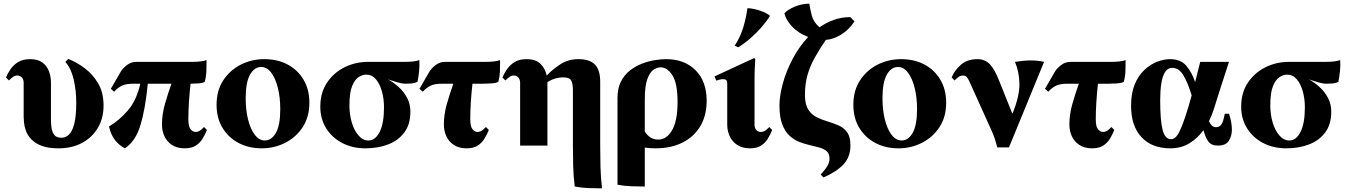

<svg xmlns="http://www.w3.org/2000/svg" viewBox="-20 -800 7390 1055"><path d="M355 -476Q400 -459 444.5 -426Q489 -393 519 -342.5Q549 -292 549 -220Q549 -150 517.5 -97Q486 -44 430.5 -14.5Q375 15 302 15Q244 15 208 1Q172 -13 151.5 -35Q131 -57 122.5 -81Q114 -105 112 -126Q110 -147 110 -158V-345Q110 -364 100 -374.5Q90 -385 76 -385Q63 -385 53 -378.5Q43 -372 29 -358L13 -374Q23 -399 39.5 -422Q56 -445 81.5 -460Q107 -475 145 -475Q188 -475 213 -456.5Q238 -438 249 -408.5Q260 -379 260 -345V-142Q260 -122 263 -98.5Q266 -75 278 -59Q290 -43 318 -43Q340 -43 358.5 -60Q377 -77 388 -119.5Q399 -162 399 -237Q399 -302 385 -363Q371 -424 339 -460Z M666 15Q597 -22 579 -105Q635 -138 682.5 -193Q730 -248 751 -340H714Q672 -340 649.5 -329Q627 -318 607 -296L589 -312L644 -407Q654 -424 677 -442Q700 -460 728 -460H1032Q1091 -460 1115 -470Q1115 -440 1114 -410Q1113 -380 1105 -350Q1091 -343 1067.5 -341.5Q1044 -340 1027 -340Q1021 -285 1018 -236Q1015 -187 1015 -145Q1015 -104 1027.5 -89.5Q1040 -75 1054 -75Q1067 -75 1077.5 -81.5Q1088 -88 1101 -102L1117 -86Q1107 -61 1093 -38Q1079 -15 1056 0Q1033 15 995 15Q953 15 925 -3.5Q897 -22 883.5 -51.5Q870 -81 870 -115Q870 -171 886 -227.5Q902 -284 922 -340H792Q779 -203 752 -113Q725 -23 666 15Z M1432 -475Q1505 -475 1560.5 -445.5Q1616 -416 1648 -362Q1680 -308 1680 -236Q1680 -157 1643 -101Q1606 -45 1546.5 -15Q1487 15 1418 15Q1346 15 1290 -15Q1234 -45 1202 -98.5Q1170 -152 1170 -224Q1170 -303 1207 -359Q1244 -415 1303.5 -445Q1363 -475 1432 -475ZM1435 -28Q1472 -28 1496 -70Q1520 -112 1520 -200Q1520 -264 1507 -316.5Q1494 -369 1470.5 -400.5Q1447 -432 1415 -432Q1378 -432 1354 -390Q1330 -348 1330 -260Q1330 -196 1343 -143.5Q1356 -91 1380 -59.5Q1404 -28 1435 -28Z M1988 15Q1916 15 1860 -14.5Q1804 -44 1772 -95.5Q1740 -147 1740 -214Q1740 -291 1777 -346Q1814 -401 1873.5 -430.5Q1933 -460 2002 -460H2201Q2260 -460 2284 -470Q2286 -440 2283 -410Q2280 -380 2274 -350Q2259 -343 2243 -341.5Q2227 -340 2211 -340Q2189 -340 2163.5 -347.5Q2138 -355 2112 -364Q2143 -347 2171 -321.5Q2199 -296 2217 -262Q2235 -228 2235 -186Q2235 -117 2202 -72.5Q2169 -28 2113 -6.5Q2057 15 1988 15ZM2090 -210Q2090 -257 2078.5 -298Q2067 -339 2045.5 -364.5Q2024 -390 1992 -390Q1973 -390 1951.5 -377Q1930 -364 1915 -327.5Q1900 -291 1900 -220Q1900 -171 1913 -127Q1926 -83 1950 -55.5Q1974 -28 2005 -28Q2042 -28 2066 -75Q2090 -122 2090 -210Z M2303 -296 2285 -312 2340 -407Q2350 -424 2373 -442Q2396 -460 2424 -460H2645Q2704 -460 2728 -470Q2728 -440 2727 -410Q2726 -380 2718 -350Q2703 -343 2677 -341.5Q2651 -340 2635 -340H2576Q2570 -285 2567 -236Q2564 -187 2564 -145Q2564 -104 2576.5 -89.5Q2589 -75 2603 -75Q2616 -75 2626.5 -81.5Q2637 -88 2650 -102L2666 -86Q2656 -61 2642 -38Q2628 -15 2605 0Q2582 15 2544 15Q2502 15 2474 -3.5Q2446 -22 2432.5 -51.5Q2419 -81 2419 -115Q2419 -171 2435 -227.5Q2451 -284 2471 -340H2410Q2368 -340 2345.5 -329Q2323 -318 2303 -296Z M2838 0V-345Q2838 -364 2828 -374.5Q2818 -385 2804 -385Q2791 -385 2781 -378.5Q2771 -372 2757 -358L2741 -374Q2751 -399 2767.5 -422Q2784 -445 2809.5 -460Q2835 -475 2873 -475Q2924 -475 2950 -449Q2976 -423 2984 -385Q3014 -417 3058 -446Q3102 -475 3158 -475Q3220 -475 3249 -445.5Q3278 -416 3278 -351V-1Q3278 58 3279.5 117Q3281 176 3288 235Q3251 235 3213.5 233.5Q3176 232 3138 225Q3131 169 3129.5 112Q3128 55 3128 -1V-309Q3128 -338 3119 -356.5Q3110 -375 3075 -375Q3057 -375 3036 -370Q3015 -365 2988 -349V-345V0Z M3640 -475Q3741 -475 3802 -414Q3863 -353 3863 -246Q3863 -166 3828.5 -107.5Q3794 -49 3731 -17Q3668 15 3582 15Q3551 15 3523 11V225Q3486 225 3448.5 223.5Q3411 222 3373 215V-262Q3373 -314 3391.5 -351Q3410 -388 3440.5 -412Q3471 -436 3507 -450Q3543 -464 3578 -469.5Q3613 -475 3640 -475ZM3523 -77Q3551 -33 3597 -33Q3643 -33 3673 -84.5Q3703 -136 3703 -239Q3703 -342 3675 -386Q3647 -430 3609 -430Q3592 -430 3572 -417.5Q3552 -405 3537.5 -367Q3523 -329 3523 -252Z M4207 -102 4223 -86Q4213 -61 4199 -38Q4185 -15 4162 0Q4139 15 4101 15Q4059 15 4031 -3.5Q4003 -22 3989.5 -51.5Q3976 -81 3976 -115V-340Q3976 -355 3970.5 -360Q3965 -365 3954 -365Q3946 -365 3936.5 -363Q3927 -361 3916 -357L3906 -380L4124 -481L4130 -475Q4129 -460 4127.5 -428.5Q4126 -397 4126 -349V-115Q4126 -96 4136 -85.5Q4146 -75 4160 -75Q4173 -75 4183.5 -81.5Q4194 -88 4207 -102ZM4087 -755Q4103 -755 4126 -750Q4149 -745 4172.5 -735.5Q4196 -726 4211 -713Q4193 -683 4164 -650Q4135 -617 4102 -588.5Q4069 -560 4036 -540L4017 -549Q4048 -596 4064 -649.5Q4080 -703 4087 -755Z M4505 175 4489 159Q4515 132 4526.5 111.5Q4538 91 4538 72Q4538 45 4523 31.5Q4508 18 4483.5 11Q4459 4 4430 -2.5Q4401 -9 4371.5 -20.5Q4342 -32 4317.5 -55Q4293 -78 4278 -117.5Q4263 -157 4263 -220Q4263 -274 4281.5 -341.5Q4300 -409 4335.5 -476.5Q4371 -544 4421 -597Q4367 -617 4332.5 -654Q4298 -691 4290 -727Q4310 -748 4347 -763.5Q4384 -779 4427 -780Q4431 -752 4440.5 -715Q4450 -678 4483 -650Q4520 -676 4562.5 -691Q4605 -706 4653 -706L4675 -682Q4643 -634 4599.5 -608.5Q4556 -583 4518 -581Q4483 -530 4457 -483.5Q4431 -437 4417 -388Q4403 -339 4403 -279Q4403 -227 4421 -198.5Q4439 -170 4467.5 -156Q4496 -142 4528 -132.5Q4560 -123 4588.5 -110.5Q4617 -98 4635 -73Q4653 -48 4653 -1Q4653 63 4614 104Q4575 145 4505 175Z M4931 -475Q5004 -475 5059.5 -445.5Q5115 -416 5147 -362Q5179 -308 5179 -236Q5179 -157 5142 -101Q5105 -45 5045.5 -15Q4986 15 4917 15Q4845 15 4789 -15Q4733 -45 4701 -98.5Q4669 -152 4669 -224Q4669 -303 4706 -359Q4743 -415 4802.5 -445Q4862 -475 4931 -475ZM4934 -28Q4971 -28 4995 -70Q5019 -112 5019 -200Q5019 -264 5006 -316.5Q4993 -369 4969.5 -400.5Q4946 -432 4914 -432Q4877 -432 4853 -390Q4829 -348 4829 -260Q4829 -196 4842 -143.5Q4855 -91 4879 -59.5Q4903 -28 4934 -28Z M5460 10Q5453 -16 5447 -35Q5441 -54 5430 -79L5310 -345Q5302 -364 5294 -374.5Q5286 -385 5272 -385Q5259 -385 5249 -378.5Q5239 -372 5225 -358L5209 -374Q5224 -412 5259 -443.5Q5294 -475 5351 -475Q5392 -475 5419 -447Q5446 -419 5471 -354L5542 -177H5544Q5583 -274 5581.5 -340.5Q5580 -407 5557 -460Q5607 -468 5644.5 -468Q5682 -468 5717 -460L5524 10Z M5740 -296 5722 -312 5777 -407Q5787 -424 5810 -442Q5833 -460 5861 -460H6082Q6141 -460 6165 -470Q6165 -440 6164 -410Q6163 -380 6155 -350Q6140 -343 6114 -341.5Q6088 -340 6072 -340H6013Q6007 -285 6004 -236Q6001 -187 6001 -145Q6001 -104 6013.5 -89.5Q6026 -75 6040 -75Q6053 -75 6063.5 -81.5Q6074 -88 6087 -102L6103 -86Q6093 -61 6079 -38Q6065 -15 6042 0Q6019 15 5981 15Q5939 15 5911 -3.5Q5883 -22 5869.5 -51.5Q5856 -81 5856 -115Q5856 -171 5872 -227.5Q5888 -284 5908 -340H5847Q5805 -340 5782.5 -329Q5760 -318 5740 -296Z M6672 0Q6635 0 6618.5 -24Q6602 -48 6593 -85Q6561 -41 6516 -13Q6471 15 6411 15Q6309 15 6252 -46.5Q6195 -108 6195 -219Q6195 -289 6215.5 -337.5Q6236 -386 6269 -416.5Q6302 -447 6339 -461Q6376 -475 6409 -475Q6468 -475 6499 -438Q6530 -401 6547 -349Q6560 -399 6575 -460H6733Q6703 -369 6680.5 -298Q6658 -227 6650 -201Q6639 -166 6623 -134Q6638 -101 6661 -101Q6681 -101 6691.5 -116.5Q6702 -132 6710 -175H6733Q6741 -152 6745 -129Q6749 -106 6749 -88Q6749 -54 6732.5 -27Q6716 0 6672 0ZM6355 -250Q6355 -136 6368.5 -85.5Q6382 -35 6415 -35Q6426 -35 6437.5 -44Q6449 -53 6461.5 -78.5Q6474 -104 6490.5 -151.5Q6507 -199 6528 -276Q6508 -342 6483.5 -384.5Q6459 -427 6421 -427Q6396 -427 6381.5 -403.5Q6367 -380 6361 -340Q6355 -300 6355 -250Z M7048 15Q6976 15 6920 -14.5Q6864 -44 6832 -95.5Q6800 -147 6800 -214Q6800 -291 6837 -346Q6874 -401 6933.5 -430.5Q6993 -460 7062 -460H7261Q7320 -460 7344 -470Q7346 -440 7343 -410Q7340 -380 7334 -350Q7319 -343 7303 -341.5Q7287 -340 7271 -340Q7249 -340 7223.5 -347.5Q7198 -355 7172 -364Q7203 -347 7231 -321.5Q7259 -296 7277 -262Q7295 -228 7295 -186Q7295 -117 7262 -72.5Q7229 -28 7173 -6.5Q7117 15 7048 15ZM7150 -210Q7150 -257 7138.5 -298Q7127 -339 7105.5 -364.5Q7084 -390 7052 -390Q7033 -390 7011.5 -377Q6990 -364 6975 -327.5Q6960 -291 6960 -220Q6960 -171 6973 -127Q6986 -83 7010 -55.5Q7034 -28 7065 -28Q7102 -28 7126 -75Q7150 -122 7150 -210Z"/></svg>

Font: Bona Nova
Style: Bold
Weight: 700
Designer: Mateusz Machalski
Foundry: Capitalics
Version: Version 4.001; ttfautohint (v1.8.3)